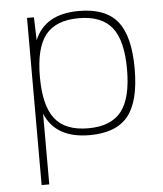

<svg xmlns="http://www.w3.org/2000/svg" viewBox="-52 -556 682 801"><g transform="rotate(-5 289.5 -155.0)"><path d="M308 -510Q419 -510 469 -448.5Q519 -387 519 -250Q519 -113 469 -51.5Q419 10 308 10Q166 10 122 -96V200H90V-500H119L122 -404Q166 -510 308 -510ZM305 -480Q209 -480 165.5 -425.5Q122 -371 122 -250Q122 -129 165.5 -74Q209 -19 305 -19Q400 -19 443.5 -74Q487 -129 487 -250Q487 -371 443.5 -425.5Q400 -480 305 -480Z"/></g></svg>

Font: Fivo Sans Thin
Style: Regular
Weight: 250
Foundry: Alexander Slobzheninov
Version: 1.0